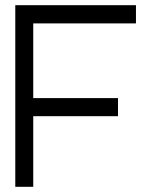

<svg xmlns="http://www.w3.org/2000/svg" viewBox="-20 -720 578 740"><path d="M38.9 -700H504V-629.8H108.1V-341.9H434.8V-272.2H108.1V0H38.9Z"/></svg>

Font: Myanmar KatKuu
Style: Regular
Weight: 400
Designer: Khon Soe Zaw Thu
Foundry: MPUA
Version: Version 1.00 September 13, 2016, initial release